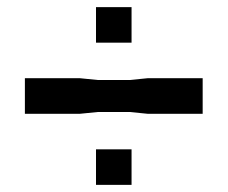

<svg xmlns="http://www.w3.org/2000/svg" viewBox="-20 -520 640 540"><path d="M550 -200V-300H395L345 -295H255L205 -300H50V-200H205L255 -205H345L395 -200ZM250 0H350V-100H250ZM250 -400H350V-500H250Z"/></svg>

Font: Millimetre
Style: Regular
Weight: 500
Designer: Jérémy Landes
Version: Version 1.0